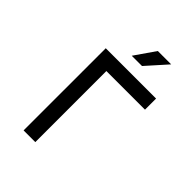

<svg xmlns="http://www.w3.org/2000/svg" viewBox="-286 -1181 1322 1322"><g transform="rotate(45 375.0 -520.0)"><path d="M680 -800V-692H304V0H190V-800ZM457 -1040H587L453 -890H353Z"/></g></svg>

Font: Martian Mono VF sWd Rg
Style: Regular
Weight: 400
Width: 6
Monospace: yes
Designer: Roman Shamin
Foundry: Evil Martians
Version: Version 1.100